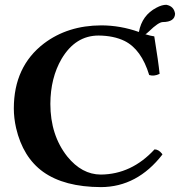

<svg xmlns="http://www.w3.org/2000/svg" viewBox="-20 -763 746 793"><path d="M667 -743.2Q698.7 -737.3 703.1 -706.1Q701.7 -672.4 652.8 -671.9Q634.8 -671.9 595.2 -633.3Q583 -621.6 580.1 -621.6Q602.1 -614.7 617.2 -612.8Q634.3 -507.3 639.2 -458Q616.7 -446.8 596.2 -453.1Q564 -559.1 494.6 -593.8Q449.7 -615.7 387.2 -616.2Q291.5 -616.2 234.4 -520Q188.5 -441.4 188 -334Q188 -205.1 257.8 -116.7Q317.9 -42.5 396 -42Q523.4 -43 618.2 -146Q634.8 -146 648.9 -128.4Q650.4 -126 650.9 -125Q546.9 9.3 397 9.8Q245.6 9.3 158.2 -53.2Q74.7 -113.3 46.4 -234.4Q37.1 -275.9 37.1 -314.9Q37.1 -488.3 161.6 -583.5Q259.8 -657.7 397.9 -658.2Q477.1 -658.2 553.7 -630.9Q566.4 -700.2 626.5 -731.4Q648.4 -743.2 667 -743.2Z"/></svg>

Font: Linux Libertine O
Style: Bold
Weight: 700
Designer: Philipp H. Poll
Foundry: Philipp H. Poll
Version: Version 5.0.0